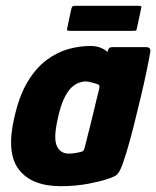

<svg xmlns="http://www.w3.org/2000/svg" viewBox="-20 -634 537 660"><path d="M189 6Q89 6 45 -51Q1 -108 29 -229Q46 -305 75 -353Q104 -401 140.5 -428Q177 -455 215.5 -465.5Q254 -476 291 -476Q312 -476 328 -469Q344 -462 349 -455L351 -461Q354 -469 358 -470.5Q362 -472 370 -472H482Q498 -472 497 -458Q493 -433 484 -390Q475 -347 463 -296.5Q451 -246 438.5 -196.5Q426 -147 414 -108Q402 -69 394 -52Q388 -39 380.5 -32.5Q373 -26 347 -18Q328 -11 284 -2.5Q240 6 189 6ZM216 -106Q225 -106 233 -107Q241 -108 248 -109.5Q255 -111 259 -112Q264 -113 266.5 -116Q269 -119 271 -126Q276 -147 281.5 -168Q287 -189 292 -209.5Q297 -230 302 -250.5Q307 -271 311.5 -290.5Q316 -310 321 -329Q323 -336 321 -340Q319 -344 314 -345Q307 -347 295.5 -350.5Q284 -354 274 -354Q264 -354 251 -349.5Q238 -345 225 -332.5Q212 -320 200 -295Q188 -270 179 -228Q163 -158 175.5 -132Q188 -106 216 -106ZM450 -534Q449 -530 447 -529Q445 -528 436 -528H220Q212 -528 211 -530Q210 -532 211 -537L225 -603Q227 -610 229 -612Q231 -614 238 -614H455Q463 -614 465 -612.5Q467 -611 465 -604Z"/></svg>

Font: Glory Thin ExtraBold
Style: Italic
Weight: 800
Italic angle: -12°
Version: Version 1.011